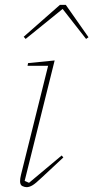

<svg xmlns="http://www.w3.org/2000/svg" viewBox="-20 -762 386 794"><path d="M90 12Q82 12 72.5 7.5Q63 3 63 -13Q63 -24 67 -40L179 -490H94L96 -501L206 -512L82 -14L100 -6L235 -119L242 -111L153 -28Q127 -3 114 4.5Q101 12 90 12ZM78 -610 228 -742H252L346 -608L336 -601L239 -725L86 -601Z"/></svg>

Font: IBM Plex Serif Thin
Style: Italic
Weight: 100
Italic angle: -14°
Designer: Mike Abbink, Paul van der Laan, Pieter van Rosmalen
Foundry: Bold Monday
Version: Version 3.001